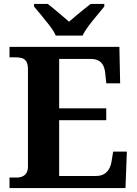

<svg xmlns="http://www.w3.org/2000/svg" viewBox="-20 -951 693 971"><path d="M28.1 0V-53H63.2Q80.5 -53 93.5 -58.7Q106.5 -64.3 114 -76.8Q121.4 -89.3 121.4 -109.6V-599.4Q121.4 -626.8 113.3 -639.7Q105.2 -652.7 91.6 -656.8Q78.1 -661 62 -661H28.1V-714H583.8L587.6 -529.7H517.6L512.6 -576.8Q510.6 -601.7 502.6 -618.4Q494.5 -635.2 478.9 -644.1Q463.3 -653 436.8 -653H279.2V-403.2H517.3V-343.2H279.2V-61H464.1Q490.3 -61 506.6 -71.1Q522.9 -81.1 532.3 -98.2Q541.6 -115.2 544.6 -137.2L552.2 -184.3H621.6L614.6 0ZM262 -771Q252 -794 231.7 -820.5Q211.4 -847 189.7 -873Q168.1 -899 152.1 -918V-931H221.3Q235.7 -920.6 255 -904.2Q274.2 -887.8 294.3 -871.3Q314.3 -854.8 329.3 -841.2Q344.3 -854.8 364.3 -871.3Q384.4 -887.8 404.4 -904.2Q424.5 -920.6 438.3 -931H507.5V-918Q492.5 -899 470.4 -873Q448.2 -847 428.4 -820.5Q408.6 -794 397.6 -771Z"/></svg>

Font: Noto Serif Khmer
Style: Regular
Weight: 400
Designer: Danh Hong and the Monotype Design Team
Foundry: Monotype Imaging Inc.
Version: Version 2.003